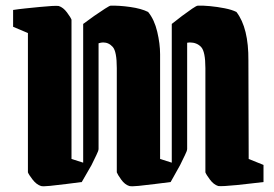

<svg xmlns="http://www.w3.org/2000/svg" viewBox="-20 -642 961 674"><path d="M390 -37V-403Q390 -461 376 -477Q362 -493 342 -493Q335 -493 326 -490V-119Q326 -113 318.5 -98Q311 -83 301 -62L267 -3Q243 0 212 4Q181 8 155.5 10.5Q130 13 124 11Q108 6 94.5 -11.5Q81 -29 78 -37V-526L26 -548V-607Q45 -610 69.5 -612.5Q94 -615 119 -617.5Q144 -620 162 -621Q180 -622 186 -621Q202 -616 215 -598.5Q228 -581 231 -573V-84L272 -71V-558Q289 -571 310.5 -586Q332 -601 348.5 -611.5Q365 -622 368 -622Q398 -623 437 -617.5Q476 -612 500 -600Q522 -573 532 -530.5Q542 -488 542 -452V-84L583 -71V-558Q599 -571 619 -586Q639 -601 654.5 -611.5Q670 -622 674 -622Q691 -623 717 -620.5Q743 -618 768.5 -613Q794 -608 810 -600Q853 -544 852 -429L853 -84L905 -63V-3Q887 -1 862 2Q837 5 812.5 7.5Q788 10 769.5 11Q751 12 746 11Q730 6 717 -11.5Q704 -29 701 -37V-403Q701 -461 686 -477Q671 -493 646 -493Q642 -493 637 -492V-119Q637 -113 629.5 -98Q622 -83 612 -62L579 -3Q555 0 523.5 4Q492 8 467 10.5Q442 13 434 11Q418 6 405.5 -11.5Q393 -29 390 -37Z"/></svg>

Font: Grenze Gotisch ExtraBold
Style: Regular
Weight: 800
Designer: Renata Polastri
Foundry: Omnibus-Type
Version: Version 1.001